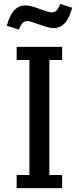

<svg xmlns="http://www.w3.org/2000/svg" viewBox="-20 -972 408 992"><path d="M66 -662H132V-68H66V0H301V-68H235V-662H301V-730H66ZM257 -827Q290 -827 313.5 -851Q337 -875 353 -932L291 -952Q283 -929 273 -918.5Q263 -908 246 -908Q233 -908 184.5 -926Q136 -944 111 -944Q78 -944 54.5 -920Q31 -896 15 -839L78 -819Q86 -842 96 -852.5Q106 -863 123 -863Q136 -863 184 -845Q232 -827 257 -827Z"/></svg>

Font: Glegoo
Style: Bold
Weight: 700
Version: Version 2.0.1; ttfautohint (v0.9) -r 48 -G 60